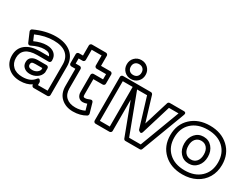

<svg xmlns="http://www.w3.org/2000/svg" viewBox="-68 -1415 2672 2052"><g transform="rotate(30 1267.5 -388.5)"><path d="M3.9 -161.1Q3.9 -249.5 65.9 -298.8Q127.9 -348.1 235.8 -349.1H351.1Q340.8 -392.1 272.9 -392.1Q204.6 -392.1 123 -350.1Q114.7 -345.2 104.2 -348.1Q93.8 -351.1 88.9 -361.8L40 -476.1Q36.1 -485.4 39.6 -495.4Q43 -505.4 51.8 -508.8Q187 -571.8 313 -571.8Q432.1 -571.8 502.4 -513.4Q572.8 -455.1 573.2 -352.1V0Q573.2 10.7 565.2 17.8Q557.1 24.9 547.9 24.9H378.9Q368.2 24.9 361.1 17.1Q354 9.3 354 0V-4.9Q295.9 33.2 213.9 33.2Q119.6 33.2 61.8 -21.2Q3.9 -75.7 3.9 -161.1ZM213.9 -17.1Q313.5 -17.1 358.9 -77.1Q366.7 -87.4 374.3 -89.8Q381.8 -92.3 387 -87.9Q392.1 -83.5 396 -77.9Q399.9 -72.3 401.9 -67.4L403.8 -62V-24.9H522.9V-352.1Q522 -433.1 468.8 -477.5Q415.5 -522 313 -522Q207 -522 96.2 -473.1L125 -405.8Q205.1 -441.9 272.9 -441.9Q332.5 -441.9 367.7 -412.6Q402.8 -383.3 402.8 -332V-324.2Q402.8 -314.9 395.8 -306.9Q388.7 -298.8 377.9 -298.8H235.8Q143.6 -298.3 98.9 -262.5Q54.2 -226.6 54.2 -161.1Q54.2 -95.7 96.2 -56.4Q138.2 -17.1 213.9 -17.1ZM166 -172.9Q166 -214.4 194.3 -235.1Q222.7 -255.9 269 -255.9H377.9Q387.2 -255.9 395 -248.8Q402.8 -241.7 402.8 -231V-183.1Q402.8 -182.1 402.3 -179.9Q401.9 -177.7 401.9 -176.8Q390.6 -134.3 352.8 -109.1Q314.9 -84 267.1 -84Q223.1 -84 194.6 -108.2Q166 -132.3 166 -172.9ZM215.8 -172.9Q215.8 -133.8 267.1 -133.8Q299.3 -133.8 322.8 -148.9Q346.2 -164.1 353 -186V-206.1H269Q236.8 -206.1 226.3 -198.5Q215.8 -190.9 215.8 -172.9Z M587.4 -400.9V-514.2Q587.4 -524.9 595.5 -532Q603.5 -539.1 612.8 -539.1H662.6V-664.1Q662.6 -674.8 670.4 -681.9Q678.2 -689 687.5 -689H859.4Q870.1 -689 877.4 -681.2Q884.8 -673.3 884.8 -664.1V-540H1000.5Q1011.2 -540 1018.3 -532.2Q1025.4 -524.4 1025.4 -515.1V-400.9Q1025.4 -390.1 1017.6 -383.1Q1009.8 -376 1000.5 -376H884.8V-189.9Q884.8 -166.5 889.9 -160.6Q895 -154.8 909.7 -155.8Q931.2 -155.8 966.8 -171.9Q971.7 -173.3 978 -174.1Q984.4 -174.8 991 -170.2Q997.6 -165.5 1000.5 -155.8L1034.7 -36.1Q1036.6 -27.8 1033.2 -19.3Q1029.8 -10.7 1023.4 -6.8Q955.6 33.2 866.7 33.2Q777.3 33.2 720 -18.8Q662.6 -70.8 662.6 -163.1V-376H612.8Q602.1 -376 594.7 -383.8Q587.4 -391.6 587.4 -400.9ZM637.7 -425.8H687.5Q696.8 -425.8 704.6 -418.7Q712.4 -411.6 712.4 -400.9V-163.1Q712.4 -91.8 753.9 -54.4Q795.4 -17.1 866.7 -17.1Q927.7 -17.1 980.5 -42L959.5 -116.2Q929.7 -106 909.7 -106Q875.5 -105.5 855 -128.4Q834.5 -151.4 834.5 -189.9V-400.9Q834.5 -410.2 841.6 -418Q848.6 -425.8 859.4 -425.8H975.6V-490.2H859.4Q850.1 -490.2 842.3 -497.3Q834.5 -504.4 834.5 -515.1V-639.2H712.4V-514.2Q712.4 -504.9 705.3 -496.8Q698.2 -488.8 687.5 -488.8H637.7Z M1114.3 -693.8Q1114.3 -743.2 1147.5 -776.6Q1180.7 -810.1 1230 -810.1Q1279.3 -810.1 1312.7 -776.6Q1346.2 -743.2 1346.2 -693.8Q1346.2 -643.6 1312.7 -610.4Q1279.3 -577.1 1230 -577.1Q1180.7 -577.1 1147.5 -610.4Q1114.3 -643.6 1114.3 -693.8ZM1118.2 0V-539.1Q1118.2 -549.8 1126 -556.9Q1133.8 -564 1143.1 -564H1314.9Q1325.7 -564 1333 -556.2Q1340.3 -548.3 1340.3 -539.1V0Q1340.3 10.7 1332.3 17.8Q1324.2 24.9 1314.9 24.9H1143.1Q1132.3 24.9 1125.2 17.1Q1118.2 9.3 1118.2 0ZM1164.1 -693.8Q1164.1 -663.1 1181.9 -645Q1199.7 -627 1230 -627Q1260.3 -627 1278.3 -645Q1296.4 -663.1 1296.4 -693.8Q1296.4 -723.6 1278.3 -741.7Q1260.3 -759.8 1230 -759.8Q1200.2 -759.8 1182.1 -741.7Q1164.1 -723.6 1164.1 -693.8ZM1168 -24.9H1290V-514.2H1168Z M1285.6 -529.8Q1285.2 -531.2 1284.2 -533.4Q1283.2 -535.6 1282.5 -541.5Q1281.7 -547.4 1283.2 -552Q1284.7 -556.6 1291 -560.3Q1297.4 -564 1308.6 -564H1486.8Q1495.1 -564 1501.7 -558.6Q1508.3 -553.2 1510.7 -545.9L1602.5 -243.2L1695.8 -545.9Q1697.8 -554.2 1704.8 -559.1Q1711.9 -564 1719.7 -564H1891.6Q1891.6 -563.5 1893.6 -564Q1895.5 -564.5 1898.4 -563.7Q1901.4 -563 1905 -562.3Q1908.7 -561.5 1911.6 -558.8Q1914.6 -556.2 1916.3 -552.7Q1918 -549.3 1917.7 -543.5Q1917.5 -537.6 1914.6 -529.8L1711.9 8.8Q1705.6 24.9 1689 24.9H1511.7Q1496.1 24.9 1488.8 8.8ZM1344.7 -514.2 1528.8 -24.9H1671.9L1856 -514.2H1737.8L1627 -150.9Q1623 -139.2 1616.7 -134.8Q1610.4 -130.4 1604 -132.6Q1597.7 -134.8 1591.8 -138.7Q1585.9 -142.6 1582 -146.5L1578.6 -150.9L1467.8 -514.2Z M1895.5 -270Q1895.5 -404.3 1984.6 -487.1Q2073.7 -569.8 2215.3 -569.8Q2356.4 -569.8 2445.6 -487.1Q2534.7 -404.3 2534.7 -270Q2534.7 -181.2 2494.1 -112.5Q2453.6 -43.9 2381.1 -6.6Q2308.6 30.8 2215.3 30.8Q2073.2 30.8 1984.4 -52.2Q1895.5 -135.3 1895.5 -270ZM2215.3 -19Q2338.4 -19 2411.4 -87.4Q2484.4 -155.8 2484.4 -270Q2484.4 -384.3 2411.6 -452.1Q2338.9 -520 2215.3 -520Q2091.3 -520 2018.3 -452.1Q1945.3 -384.3 1945.3 -270Q1945.3 -155.8 2018.6 -87.4Q2091.8 -19 2215.3 -19ZM2069.3 -268.1Q2069.3 -338.9 2109.9 -386Q2150.4 -433.1 2215.3 -433.1Q2279.8 -433.1 2320.1 -386Q2360.4 -338.9 2360.4 -268.1Q2360.4 -196.8 2320.1 -149.9Q2279.8 -103 2215.3 -103Q2150.4 -103 2109.9 -149.7Q2069.3 -196.3 2069.3 -268.1ZM2119.6 -268.1Q2119.6 -213.4 2146 -183.1Q2172.4 -152.8 2215.3 -152.8Q2257.8 -152.8 2284.2 -183.3Q2310.5 -213.9 2310.5 -268.1Q2310.5 -321.8 2284.2 -352.3Q2257.8 -382.8 2215.3 -382.8Q2172.4 -382.8 2146 -352.3Q2119.6 -321.8 2119.6 -268.1Z"/></g></svg>

Font: Trueno Bold Outline
Style: Regular
Weight: 700
Width: 6
Designer: Julieta Ulanovsky
Foundry: Julieta Ulanovsky
Version: Version 3.001b | FøM Fix